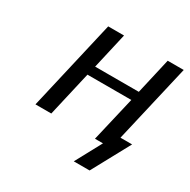

<svg xmlns="http://www.w3.org/2000/svg" viewBox="-141 -604 861 872"><g transform="rotate(30 290.0 -167.5)"><path d="M75 0 184 -472H267L224 -284H453L496 -472H580L485 -62H546L438 137H355L429 0H387L442 -235H212L158 0Z"/></g></svg>

Font: Coval
Style: Book Italic
Weight: 350
Foundry: Context Ltd
Version: Version 001.000